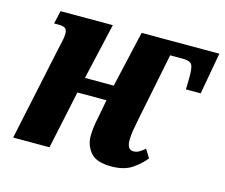

<svg xmlns="http://www.w3.org/2000/svg" viewBox="-83 -646 899 766"><g transform="rotate(15 367.0 -263.0)"><path d="M433 10Q371 10 347 -19Q323 -48 323 -86Q323 -103 325.5 -123Q328 -143 334 -171L347 -240H227L176 0H26L108 -387Q113 -409 116.5 -425Q120 -441 120 -453Q120 -470 112 -476Q104 -482 85 -482H66L78 -536H294L241 -304H360L413 -536H734L703 -364H642L643 -407Q644 -456 635 -467.5Q626 -479 599 -479H546L492 -211Q486 -181 481.5 -156Q477 -131 477 -111Q477 -71 503 -71Q516 -71 526 -77Q536 -83 550 -94L571 -60Q551 -34 518.5 -12Q486 10 433 10Z"/></g></svg>

Font: Noto Serif ExtraCondensed ExtraBold
Style: Italic
Weight: 800
Width: 2
Italic angle: -12°
Designer: Monotype Design Team
Foundry: Monotype Imaging Inc.
Version: Version 2.013